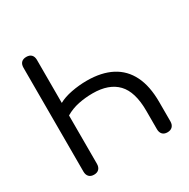

<svg xmlns="http://www.w3.org/2000/svg" viewBox="-162 -860 999 1015"><g transform="rotate(-30 337.5 -352.5)"><path d="M128.3 6.9Q108.4 6.9 97.7 -4.5Q87.1 -15.9 87.1 -35.7V-669.3Q87.1 -690.1 97.7 -701Q108.4 -711.9 128.3 -711.9Q148.1 -711.9 158.8 -701Q169.5 -690.1 169.5 -669.3V-407.2Q200.7 -424.9 247.8 -434Q294.8 -443.1 342.1 -443.1Q431.4 -443.1 493.1 -410.9Q554.7 -378.6 586.3 -314.7Q618 -250.8 618 -154V-35.7Q618 -15.9 607.1 -4.5Q596.2 6.9 576.3 6.9Q556.5 6.9 546 -4.5Q535.6 -15.9 535.6 -35.7V-148Q535.6 -263.8 485 -316.7Q434.3 -369.7 335.5 -369.7Q291 -369.7 248.7 -361.1Q206.3 -352.4 169.5 -330.7V-35.7Q169.5 -15.9 158.8 -4.5Q148.1 6.9 128.3 6.9Z"/></g></svg>

Font: Nunito ExtraLight
Style: Regular
Weight: 200
Designer: Vernon Adams
Foundry: Vernon Adams
Version: Version 3.602